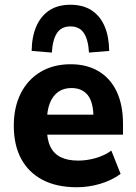

<svg xmlns="http://www.w3.org/2000/svg" viewBox="-20 -776 572 807"><path d="M303 11Q218 11 159 -20Q100 -51 69 -108.5Q38 -166 38 -248Q38 -325 67 -383Q96 -441 150 -473.5Q204 -506 277 -506Q345 -506 394.5 -476.5Q444 -447 470.5 -391Q497 -335 497 -255V-210H159V-294H387L373 -278Q373 -346 349 -376Q325 -406 280 -406Q248 -406 225 -390Q202 -374 189.5 -342.5Q177 -311 177 -263V-239Q177 -190 191.5 -160Q206 -130 235 -115.5Q264 -101 309 -101Q345 -101 382 -111.5Q419 -122 448 -143L487 -45Q448 -17 400 -3Q352 11 303 11ZM198 -555 113 -562Q114 -623 133 -666Q152 -709 187.5 -732.5Q223 -756 276 -756Q329 -756 365 -732.5Q401 -709 419.5 -666Q438 -623 439 -562L354 -555Q351 -609 332.5 -637Q314 -665 276 -665Q238 -665 219.5 -637Q201 -609 198 -555Z"/></svg>

Font: Nunito Sans 10pt SemiCondensed ExtraBold
Style: Regular
Weight: 800
Width: 4
Designer: Vernon Adams
Foundry: Vernon Adams
Version: Version 3.101;gftools[0.9.27]